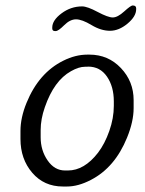

<svg xmlns="http://www.w3.org/2000/svg" viewBox="-20 -679 525 696"><path d="M215.8 -61H226.1Q285.6 -61 335.4 -125.5Q359.9 -157.7 376.2 -204.1Q392.6 -250.5 392.6 -295.4V-311.5Q392.6 -365.2 367.7 -401.4Q342.8 -437.5 299.8 -437.5L294.9 -437H289.6Q289.1 -437 288.1 -437Q265.6 -437 237.3 -420.9Q175.8 -386.7 142.6 -290.5Q127.4 -247.1 127.4 -207.5V-181.2Q127.4 -133.8 152.6 -97.4Q177.7 -61 215.8 -61ZM473.6 -645.5Q473.6 -619.6 442.4 -593.5Q411.1 -567.4 378.7 -567.4Q346.2 -567.4 311.8 -588.1Q277.3 -608.9 255.6 -608.9Q233.9 -608.9 212.6 -587.6Q191.4 -566.4 182.1 -566.4H179.2Q169.4 -566.4 169.4 -576.2V-579.1Q169.4 -605.5 203.1 -630.6Q236.8 -655.8 277.8 -655.8Q296.4 -655.8 334 -635.7Q371.6 -615.7 388.9 -615.7Q406.2 -615.7 430.2 -637.5Q454.1 -659.2 460.9 -659.2Q473.6 -659.2 473.6 -648.9ZM54.2 -175.3V-204.1Q54.2 -252.4 76.2 -306.2Q120.6 -415 209.5 -459Q253.4 -481 296.9 -481H304.2Q372.1 -481 418.2 -432.4Q464.4 -383.8 464.4 -315.9V-287.1Q464.4 -238.3 440.4 -179.7Q396.5 -71.8 309.6 -26.9Q263.7 -2.9 222.7 -2.9H208Q139.6 -2.9 96.9 -52.7Q54.2 -102.5 54.2 -175.3Z"/></svg>

Font: Averia Libre Light
Style: Italic
Weight: 300
Italic angle: -8.5°
Version: Version 1.002